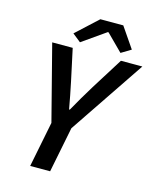

<svg xmlns="http://www.w3.org/2000/svg" viewBox="-123 -920 816 1004"><g transform="rotate(15 285.0 -418.0)"><path d="M138 0 187 -246 82 -654H193L230 -482Q238 -445 244.5 -410.5Q251 -376 258 -338H262Q302 -410 347 -483L454 -654H570L295 -246L246 0ZM222 -692 177 -728 294 -836H418L494 -725L441 -693L353 -781H349Z"/></g></svg>

Font: Source Sans Pro SemiBold
Style: Italic
Weight: 600
Italic angle: -11°
Designer: Paul D. Hunt
Foundry: Adobe Systems Incorporated
Version: Version 1.095;hotconv 1.0.109;makeotfexe 2.5.65596